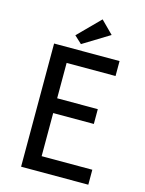

<svg xmlns="http://www.w3.org/2000/svg" viewBox="-131 -975 798 1054"><g transform="rotate(15 267.5 -448.5)"><path d="M95 -700H467V-615H189V-414H420V-330H189V-85H477V0H95ZM388 -827 238 -735 196 -774 318 -897Z"/></g></svg>

Font: Tilda Sans Medium
Style: Regular
Weight: 500
Designer: ParaType Ltd
Foundry: ParaType Ltd
Version: Version 1.009